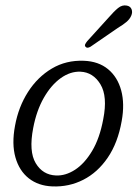

<svg xmlns="http://www.w3.org/2000/svg" viewBox="-20 -674 504 703"><path d="M287 -451.5Q340.5 -449.5 375.5 -420.8Q410.5 -392 423.8 -342.8Q437 -293.5 425.5 -230.5Q411.5 -151 374.5 -96.8Q337.5 -42.5 285 -15.8Q232.5 11 171.5 8.5Q120.5 6.5 85.5 -21Q50.5 -48.5 36.5 -97.8Q22.5 -147 35 -213.5Q47.5 -282.5 82.5 -337.2Q117.5 -392 169.8 -423Q222 -454 287 -451.5ZM185 -31.5Q220 -30 254.8 -52.5Q289.5 -75 317.2 -121.2Q345 -167.5 358 -237.5Q374.5 -321 347.8 -365.2Q321 -409.5 274.5 -411.5Q237.5 -413 202.2 -387.8Q167 -362.5 140.2 -315.5Q113.5 -268.5 101.5 -205Q85 -119.5 110.8 -76.5Q136.5 -33.5 185 -31.5ZM378 -610Q397 -632 412.2 -644.5Q427.5 -657 444.5 -653.5Q457.5 -651 461.8 -640Q466 -629 460.5 -616.5Q455 -603.5 442.2 -593Q429.5 -582.5 411 -571.5L311.5 -503Q298.5 -495.5 293 -503Q289.5 -507 292.2 -512.5Q295 -518 299.5 -523.5Z"/></svg>

Font: Fraunces 72pt S100 Light
Style: Italic
Weight: 300
Italic angle: -16°
Version: Version 1.000; ttfautohint (v1.8.3)